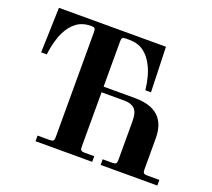

<svg xmlns="http://www.w3.org/2000/svg" viewBox="-121 -868 1131 1025"><g transform="rotate(20 445.0 -356.0)"><path d="M40 -456 48 -712H656L664 -456H632Q623 -537 596 -589Q574 -633 541 -656.5Q508 -680 460 -680H440Q426 -680 421 -675Q416 -670 416 -656V-398H594Q772 -398 772 -234V-56Q772 -42 777 -37Q782 -32 796 -32H866V0H544V-32H600Q614 -32 619 -37Q624 -42 624 -56V-279Q624 -328 604 -347Q584 -366 546 -366H416V-56Q416 -42 421 -37Q426 -32 440 -32H496V0H174V-32H244Q258 -32 263 -37Q268 -42 268 -56V-656Q268 -670 263 -675Q258 -680 244 -680Q196 -680 163 -656.5Q130 -633 108 -589Q96 -566 87 -533Q78 -500 75 -478L72 -456Z"/></g></svg>

Font: Old Standard TT
Style: Bold
Weight: 700
Designer: Alexey Kryukov <alexios@thessalonica.org.ru>
Version: Version 2.2